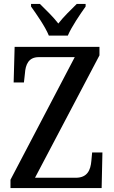

<svg xmlns="http://www.w3.org/2000/svg" viewBox="-20 -951 575 971"><path d="M227 -771H323C342 -816 386 -880 413 -918V-931H368C339 -902 301 -866 275 -832C249 -866 211 -902 182 -931H137V-918C164 -880 209 -816 227 -771ZM33 0H494L498 -180H446L442 -137C438 -91 422 -52 363 -52H157L483 -671V-714H54L49 -534H101L106 -579C109 -624 124 -662 176 -662H358L33 -42Z"/></svg>

Font: Noto Serif Myanmar Condensed Medium
Style: Regular
Weight: 500
Width: 3
Designer: Ben Mitchell and the Monotype Design Team
Foundry: Monotype Imaging Inc.
Version: Version 2.106